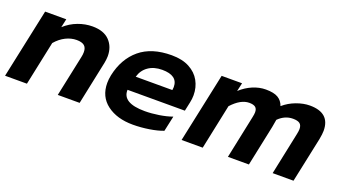

<svg xmlns="http://www.w3.org/2000/svg" viewBox="-50 -863 2192 1246"><g transform="rotate(20 1046.0 -240.0)"><path d="M104 -480H250L237 -421Q278 -458 327.5 -476.5Q377 -495 427 -495Q505 -495 545 -453.5Q585 -412 585 -347Q585 -328 580 -301L517 0H366L426 -284Q430 -301 430 -319Q430 -349 413 -363Q396 -377 360 -377Q322 -377 285 -358.5Q248 -340 217 -304L153 0H2Z M641 -183Q641 -208 647 -238Q673 -359 754.5 -427Q836 -495 974 -495Q1047 -495 1096.5 -468.5Q1146 -442 1170.5 -397.5Q1195 -353 1195 -299Q1195 -273 1189 -247L1176 -186H780Q776 -94 932 -94Q978 -94 1029 -102Q1080 -110 1119 -124L1096 -18Q1058 -3 1001 6Q944 15 889 15Q779 15 710 -37Q641 -89 641 -183ZM1054 -284Q1056 -298 1056 -305Q1056 -385 948 -385Q891 -385 852.5 -358Q814 -331 801 -284Z M1323 -480H1464L1451 -422Q1489 -457 1534 -476Q1579 -495 1624 -495Q1679 -495 1708 -478Q1737 -461 1749 -426Q1787 -459 1835.5 -477Q1884 -495 1928 -495Q2067 -495 2067 -371Q2067 -349 2060 -312L1994 0H1850L1911 -291Q1916 -314 1916 -328Q1916 -354 1901.5 -365.5Q1887 -377 1854 -377Q1798 -377 1754 -333Q1751 -310 1745 -281L1686 0H1541L1603 -296Q1608 -319 1608 -332Q1608 -356 1594.5 -366.5Q1581 -377 1552 -377Q1493 -377 1432 -310L1367 0H1221Z"/></g></svg>

Font: Prompt SemiBold
Style: Italic
Weight: 600
Italic angle: -12°
Designer: Katatrad Team
Foundry: CadsonDemak
Version: Version 1.001